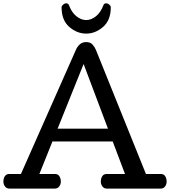

<svg xmlns="http://www.w3.org/2000/svg" viewBox="-20 -1108 999 1128"><path d="M0 0ZM0 -41Q0 -59.1 8.3 -72.5Q16.6 -85.9 35.2 -85.9H103L426.3 -815.9Q433.6 -833 448.2 -846.9Q462.9 -860.8 486.3 -860.8Q510.7 -860.8 523.7 -846.4Q536.6 -832 543.9 -814L837.4 -85.9H924.3Q942.9 -85.9 950.9 -72.5Q959 -59.1 959 -41Q959 -24.9 949.7 -12.5Q940.4 0 923.3 0H608.4Q591.3 0 581.8 -12.5Q572.3 -24.9 572.3 -41Q572.3 -59.1 580.6 -72.5Q588.9 -85.9 607.4 -85.9H714.4L642.1 -276.9H288.1L211.4 -85.9H302.2Q320.8 -85.9 329.1 -72.5Q337.4 -59.1 337.4 -41Q337.4 -24.9 327.9 -12.5Q318.4 0 301.3 0H36.1Q19 0 9.5 -12.5Q0 -24.9 0 -41ZM318.4 -352.1H614.3L471.2 -731.9ZM384.8 -1078.1Q401.4 -1034.2 429.2 -1012.2Q457 -990.2 486.3 -990.2Q515.6 -990.2 543.5 -1012.2Q571.3 -1034.2 587.9 -1078.1Q589.8 -1084 594.5 -1086.2Q599.1 -1088.4 604 -1088.4Q613.3 -1088.4 622.1 -1080.8Q630.9 -1073.2 630.9 -1065.4Q630.9 -988.8 585.4 -949.7Q540 -910.6 486.3 -910.6Q432.6 -910.6 387.2 -949.7Q341.8 -988.8 341.8 -1065.4Q341.8 -1073.2 350.6 -1080.8Q359.4 -1088.4 368.7 -1088.4Q373.5 -1088.4 378.2 -1086.2Q382.8 -1084 384.8 -1078.1Z"/></svg>

Font: Cutive
Style: Regular
Weight: 400
Designer: Vernon Adams
Version: Version 1.002